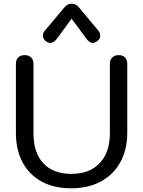

<svg xmlns="http://www.w3.org/2000/svg" viewBox="-20 -1008 775 1038"><path d="M66 -290V-663Q66 -685 78.5 -697.5Q91 -710 113 -710Q135 -710 148 -697.5Q161 -685 161 -663V-287Q161 -182 214.5 -125Q268 -68 366 -68Q464 -68 519 -126Q574 -184 574 -287V-663Q574 -685 587 -697.5Q600 -710 622 -710Q644 -710 656 -697.5Q668 -685 668 -663V-290Q668 -200 631 -132Q594 -64 525.5 -27Q457 10 364 10Q273 10 206 -26Q139 -62 102.5 -129.5Q66 -197 66 -290ZM212 -815Q212 -831 223 -843L329 -969Q345 -988 367 -988Q390 -988 406 -969L511 -843Q522 -831 522 -815Q522 -798 506 -786Q493 -776 482 -776Q464 -776 447 -799L367 -907L288 -799Q270 -776 251 -776Q240 -776 228 -785Q212 -798 212 -815Z"/></svg>

Font: Kodchasan Medium
Style: Regular
Weight: 500
Designer: Katatrad Aksorn Co.,Ltd.
Foundry: Cadson Demak Co.,Ltd.
Version: Version 1.000; ttfautohint (v1.6)